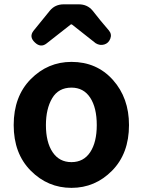

<svg xmlns="http://www.w3.org/2000/svg" viewBox="-20 -863 666 896"><path d="M313.5 -574.2Q431.6 -574.2 506.8 -490.2Q582 -406.2 582 -279.3Q582 -146.5 502.9 -66.4Q423.8 13.7 313.5 13.7Q203.1 13.7 123.5 -66.4Q43.9 -146.5 43.9 -279.3Q43.9 -413.1 123.5 -493.7Q203.1 -574.2 313.5 -574.2ZM313.5 -454.1Q252.9 -454.1 223.6 -404.8Q194.3 -355.5 194.3 -279.3Q194.3 -199.2 225.6 -152.8Q256.8 -106.4 313.5 -106.4Q370.1 -106.4 400.9 -152.8Q431.6 -199.2 431.6 -279.3Q431.6 -360.4 400.9 -407.2Q370.1 -454.1 313.5 -454.1ZM412.1 -813.5Q449.2 -765.6 488.3 -720.7Q502.9 -703.1 494.6 -682.1Q486.3 -661.1 466.3 -655.3Q446.3 -649.4 426.8 -661.1L315.4 -749H310.5L197.3 -660.2Q169.9 -638.7 142.6 -665Q114.3 -691.4 136.7 -719.7L212.9 -813.5Q237.3 -842.8 277.3 -842.8H347.7Q387.7 -842.8 412.1 -813.5Z"/></svg>

Font: GenSenMaruGothic TW TTF Bold
Style: Regular
Weight: 700
Version: Version 1.301